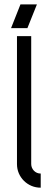

<svg xmlns="http://www.w3.org/2000/svg" viewBox="-20 -869 223 889"><path d="M168.5 0Q145.5 0 125.5 -8.5Q105.5 -17.1 90.6 -32Q75.7 -46.9 67.1 -66.7Q58.6 -86.4 58.6 -109.4V-701.7H124.5V-109.4Q124.5 -100.6 127.9 -92.5Q131.3 -84.5 137.2 -78.4Q143.1 -72.3 151.1 -68.8Q159.2 -65.4 168.5 -65.4ZM74.7 -848.6H150.9L106.9 -738.8H31.2Z"/></svg>

Font: Aeronef
Style: Regular
Weight: 400
Designer: Peter Wiegel - CAT-Fonts Germany
Foundry: CAT-Fonts, Peter Wiegel
Version: Version 0.002